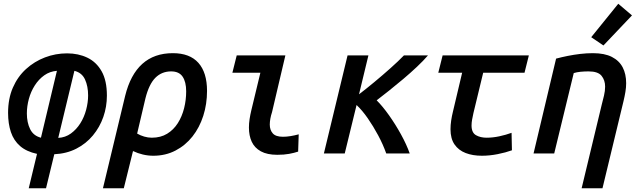

<svg xmlns="http://www.w3.org/2000/svg" viewBox="-20 -817 3400 1022"><path d="M133 185 177 2Q121 -10 87 -39.5Q53 -69 38 -114Q23 -159 23 -216Q23 -292 48.5 -350.5Q74 -409 118.5 -449.5Q163 -490 219.5 -511.5Q276 -533 337 -533Q397 -533 445 -510Q493 -487 521 -437.5Q549 -388 549 -308Q549 -249 530 -194.5Q511 -140 474.5 -96Q438 -52 386 -25.5Q334 1 269 4L225 185ZM198 -84 283 -440Q245 -437 215.5 -416Q186 -395 165 -362Q144 -329 133.5 -290Q123 -251 123 -213Q123 -165 140.5 -129.5Q158 -94 198 -84ZM290 -83Q328 -85 357.5 -106.5Q387 -128 407.5 -160.5Q428 -193 438.5 -232.5Q449 -272 449 -309Q449 -358 432.5 -394Q416 -430 376 -440Z M528 185 646 -306Q674 -420 737.5 -477Q801 -534 900 -534Q990 -534 1036 -482.5Q1082 -431 1082 -333Q1082 -263 1062 -200.5Q1042 -138 1004.5 -90.5Q967 -43 914 -15.5Q861 12 796 12Q768 12 740.5 5.5Q713 -1 688 -13L639 185ZM788 -84Q835 -84 869.5 -105Q904 -126 926.5 -161.5Q949 -197 960 -241Q971 -285 971 -331Q971 -381 952 -409Q933 -437 891 -437Q841 -437 807 -403Q773 -369 754 -293L710 -106Q727 -96 747.5 -90Q768 -84 788 -84Z M1456 7Q1402 7 1368.5 -11.5Q1335 -30 1320 -62.5Q1305 -95 1305 -138Q1305 -160 1308.5 -183Q1312 -206 1318 -231L1366 -430H1217L1240 -522H1499L1428 -220Q1422 -202 1419 -185Q1416 -168 1416 -154Q1416 -125 1432 -107Q1448 -89 1486 -89Q1505 -89 1526.5 -92.5Q1548 -96 1570 -102L1567 -10Q1546 -3 1519 2Q1492 7 1456 7Z M1704 0 1830 -522H1941L1891 -315Q1929 -344 1973 -380.5Q2017 -417 2059 -454.5Q2101 -492 2130 -522H2258Q2234 -494 2199.5 -461.5Q2165 -429 2126.5 -396.5Q2088 -364 2051.5 -335Q2015 -306 1985 -283Q2017 -251 2051 -203Q2085 -155 2114.5 -101.5Q2144 -48 2161 0H2036Q2019 -48 1993 -96.5Q1967 -145 1937.5 -187.5Q1908 -230 1878 -258L1815 0Z M2545 12Q2496 12 2458.5 -2.5Q2421 -17 2399.5 -48Q2378 -79 2378 -129Q2378 -151 2381.5 -175Q2385 -199 2391 -223L2440 -430H2313L2336 -522H2795L2772 -430H2552L2500 -215Q2496 -197 2493 -180.5Q2490 -164 2490 -149Q2490 -111 2513.5 -97.5Q2537 -84 2570 -84Q2603 -84 2638 -91.5Q2673 -99 2703 -110L2705 -17Q2672 -5 2629 3.5Q2586 12 2545 12Z M3076 185 3183 -260Q3189 -283 3195 -308Q3201 -333 3201 -356Q3201 -390 3182 -413.5Q3163 -437 3113 -437Q3091 -437 3070.5 -435Q3050 -433 3034 -428L2930 0H2820L2940 -505Q2970 -513 3002.5 -519.5Q3035 -526 3069 -530Q3103 -534 3136 -534Q3198 -534 3237 -514Q3276 -494 3294.5 -458.5Q3313 -423 3313 -374Q3313 -352 3309 -328Q3305 -304 3299 -279L3187 185ZM3192 -575 3127 -619 3271 -797 3344 -735Z"/></svg>

Font: Ubuntu Sans Mono Medium
Style: Italic
Weight: 500
Italic angle: -13.5°
Monospace: yes
Designer: Dalton Maag Ltd
Foundry: Dalton Maag Ltd
Version: Version 1.006